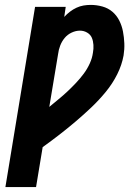

<svg xmlns="http://www.w3.org/2000/svg" viewBox="-20 -763 540 783"><path d="M2 0 123 -735H248L242 -694Q253 -706 265.5 -715.5Q278 -725 292 -731.5Q306 -738 320.5 -740.5Q335 -743 350 -743Q374 -743 397.5 -736.5Q421 -730 438.5 -715Q456 -700 466.5 -679Q477 -658 481.5 -634.5Q486 -611 487 -586.5Q488 -562 484 -537Q477 -498 458 -460Q439 -422 411.5 -388.5Q384 -355 353 -325.5Q322 -296 289 -268Q256 -240 222.5 -214Q189 -188 154 -163L127 0ZM181 -327Q200 -343 219 -358.5Q238 -374 255.5 -390.5Q273 -407 290 -425Q307 -443 321.5 -462.5Q336 -482 346 -504Q356 -526 359 -548Q362 -564 361 -580Q360 -596 354.5 -609Q349 -622 335.5 -630Q322 -638 306 -638Q289 -638 272 -630Q255 -622 243.5 -608Q232 -594 225.5 -577Q219 -560 217 -543Z"/></svg>

Font: Iosevka Extrabold
Style: Italic
Weight: 800
Italic angle: -9°
Monospace: yes
Designer: Belleve Invis
Foundry: Belleve Invis
Version: Version 32.5.0; ttfautohint (v1.8.4)